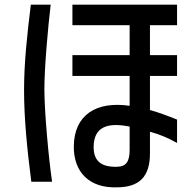

<svg xmlns="http://www.w3.org/2000/svg" viewBox="-20 -736 840 822"><path d="M197 -716H112C96 -586 83 -467 83 -350C83 -230 96 -98 114 42H203C188 -60 170 -259 170 -355C170 -444 185 -616 197 -716ZM290 -411H535V-283C392 -304 297 -244 296 -109C295 1 363 70 480 66C578 66 622 19 622 -79V-172C662 -161 695 -148 738 -124V-224C696 -241 658 -255 622 -265V-411H738V-500H622V-628H738V-716H290V-628H535V-500H290ZM381 -111C383 -190 437 -214 535 -194V-95C535 -47 522 -23 482 -22C415 -20 379 -45 381 -111Z"/></svg>

Font: コーポレート・ロゴ ver3 Medium
Style: Regular
Weight: 500
Designer: [KANA_main] LOGOTYPE.JP [Source Han Sans] Ryoko NISHIZUKA 西塚涼子 (kana, bopomofo & ideographs); Paul D. Hunt (Latin, Greek
Version: Version 12.001;FEAKit 1.0